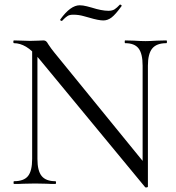

<svg xmlns="http://www.w3.org/2000/svg" viewBox="-20 -801 767 836"><path d="M120 -602 143 -600V-109Q143 -57 161.5 -34.5Q180 -12 221 -12Q224 -12 224 -6Q224 0 221 0Q196 0 183 -1L133 -2L82 -1Q68 0 41 0Q39 0 39 -6Q39 -12 41 -12Q84 -12 102 -34.5Q120 -57 120 -109ZM612 14 152 -543Q120 -582 93.5 -597.5Q67 -613 41 -613Q38 -613 38 -619Q38 -625 41 -625L78 -624Q90 -623 111 -623Q133 -623 147 -624Q161 -625 169 -625Q176 -625 180.5 -621.5Q185 -618 191 -607Q203 -589 216 -573L616 -82L624 12Q624 14 619 15Q614 16 612 14ZM624 12 601 -19V-515Q601 -567 583.5 -590Q566 -613 525 -613Q523 -613 523 -619Q523 -625 525 -625L564 -624Q594 -622 613 -622Q631 -622 663 -624L704 -625Q707 -625 707 -619Q707 -613 704 -613Q662 -613 643 -590Q624 -567 624 -515ZM502 -781H503Q506 -781 508.5 -778.5Q511 -776 509 -774Q483 -738 466 -725Q449 -712 430 -712Q409 -712 369 -724Q365 -725 343.5 -731Q322 -737 299 -737Q283 -737 274.5 -731.5Q266 -726 259.5 -719.5Q253 -713 250 -710H248Q245 -710 243 -712.5Q241 -715 243 -717Q287 -778 327 -778Q341 -778 358.5 -773.5Q376 -769 379 -768Q423 -754 452 -754Q469 -754 479 -760.5Q489 -767 502 -781Z"/></svg>

Font: Cormorant Unicase
Style: Regular
Weight: 400
Designer: Christian Thalmann (Catharsis Fonts)
Foundry: Catharsis Fonts
Version: Version 4.000